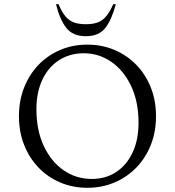

<svg xmlns="http://www.w3.org/2000/svg" viewBox="-20 -882 831 912"><path d="M395 10Q325 10 265.5 -15.5Q206 -41 162.5 -86.5Q119 -132 94.5 -194Q70 -256 70 -330Q70 -404 94.5 -466Q119 -528 162.5 -573.5Q206 -619 265.5 -644.5Q325 -670 395 -670Q465 -670 524.5 -644.5Q584 -619 628 -573.5Q672 -528 696.5 -466Q721 -404 721 -330Q721 -256 696.5 -194Q672 -132 628 -86.5Q584 -41 524.5 -15.5Q465 10 395 10ZM416 -32Q482 -32 532 -65Q582 -98 610 -158Q638 -218 638 -299Q638 -399 603 -473Q568 -547 509 -588Q450 -629 378 -629Q312 -629 261 -596.5Q210 -564 181.5 -504Q153 -444 153 -363Q153 -263 188 -188.5Q223 -114 282.5 -73Q342 -32 416 -32ZM388 -710Q326 -710 295 -749.5Q264 -789 246 -862H258Q275 -822 293 -802Q311 -782 334 -774.5Q357 -767 388 -767Q419 -767 441.5 -774.5Q464 -782 482 -802Q500 -822 518 -862H530Q511 -789 480.5 -749.5Q450 -710 388 -710Z"/></svg>

Font: Spectral SC Light
Style: Regular
Weight: 300
Designer: Jean-Baptiste Levee
Foundry: Production Type
Version: Version 2.001